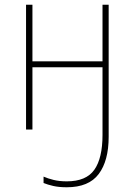

<svg xmlns="http://www.w3.org/2000/svg" viewBox="-20 -547 570 811"><path d="M262 244Q229 244 205 238.5Q181 233 164 226V199Q182 207 206.5 213Q231 219 262 219Q344 219 378.5 170Q413 121 413 23V-263H117V0H90V-527H117V-288H413V-527H439V31Q439 132 397 188Q355 244 262 244Z"/></svg>

Font: Noto Sans Mono Condensed Thin
Style: Regular
Weight: 100
Width: 3
Designer: Monotype Design Team
Foundry: Monotype Imaging Inc.
Version: Version 2.014; ttfautohint (v1.8.4.7-5d5b)